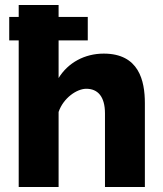

<svg xmlns="http://www.w3.org/2000/svg" viewBox="-20 -750 652 770"><path d="M396 -535C320 -535 253 -499 215 -437V-588H332V-682H215V-730H55V-682H17V-588H55V0H215V-301C234 -357 288 -394 326 -394C372 -394 401 -363 401 -295V0H561V-336C561 -427 537 -535 396 -535Z"/></svg>

Font: FIGSv2-sans-serif ExtraBold
Style: Regular
Weight: 800
Designer: Matt McInerney, Pablo Impallari, Rodrigo Fuenzalida,Mirko Velimirovic
Foundry: Matt McInerney, Pablo Impallari, Rodrigo Fuenzalida
Version: Version 4.021;hotconv 1.0.109;makeotfexe 2.5.65596